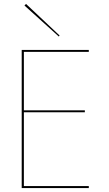

<svg xmlns="http://www.w3.org/2000/svg" viewBox="-20 -953 550 973"><path d="M104 -925 112 -933 282 -773 278 -768ZM90 -700H430V-690H101V-394H410V-384H101V-10H430V0H90Z"/></svg>

Font: Jost* Hairline
Style: Regular
Weight: 100
Version: Version 3.7